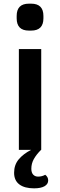

<svg xmlns="http://www.w3.org/2000/svg" viewBox="-20 -818 328 1048"><path d="M83 -550H205V0H83ZM71 -718V-731Q71 -798 138 -798H150Q217 -798 217 -731V-718Q217 -651 150 -651H138Q71 -651 71 -718ZM57 125Q57 82 82 52Q107 22 150 0H204Q178 26 164.5 50.5Q151 75 151 103Q151 124 161 135Q171 146 188 146Q209 146 227 136Q243 148 243 167Q243 187 223 198.5Q203 210 166 210Q114 210 85.5 188.5Q57 167 57 125Z"/></svg>

Font: Krub SemiBold
Style: Regular
Weight: 600
Version: Version 1.000; ttfautohint (v1.6)